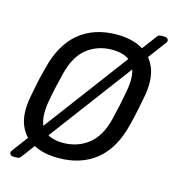

<svg xmlns="http://www.w3.org/2000/svg" viewBox="-120 -864 926 1028"><g transform="rotate(15 343.0 -350.0)"><path d="M282 10Q202 10 144.5 -19.5Q87 -49 62 -110Q37 -171 54 -265Q62 -309 70.5 -349.5Q79 -390 91 -434Q124 -572 207 -641Q290 -710 417 -710Q497 -710 554 -679.5Q611 -649 636 -587.5Q661 -526 645 -434Q637 -390 628.5 -349.5Q620 -309 609 -265Q575 -125 491.5 -57.5Q408 10 282 10ZM286 -75Q365 -75 425 -121Q485 -167 510 -270Q521 -315 528.5 -350.5Q536 -386 544 -430Q563 -533 528.5 -579Q494 -625 413 -625Q333 -625 274 -579Q215 -533 190 -430Q179 -386 171 -350.5Q163 -315 155 -270Q137 -167 171 -121Q205 -75 286 -75ZM47 65Q36 65 30 56Q24 47 34 34L621 -750Q623 -754 629 -759.5Q635 -765 645 -765H667Q678 -765 684 -756Q690 -747 681 -735L93 50Q91 54 85 59.5Q79 65 68 65Z"/></g></svg>

Font: Lubike
Style: Italic
Weight: 400
Italic angle: -12°
Foundry: Honoka55
Version: Version 1.000;July 22, 2022;FontCreator 14.0.0.2862 64-bit